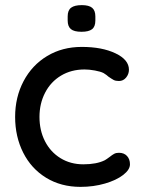

<svg xmlns="http://www.w3.org/2000/svg" viewBox="-20 -719 554 749"><path d="M483 -447Q483 -430 472 -416.5Q461 -403 444 -403Q431 -403 423.5 -407Q416 -411 403 -420Q397 -426 384 -434Q372 -440 350 -444Q328 -448 310 -448Q258 -448 218 -424Q178 -400 156 -357.5Q134 -315 134 -263Q134 -210 155.5 -168Q177 -126 216 -102Q255 -78 305 -78Q357 -78 389 -94Q396 -98 408 -107Q418 -115 425.5 -119Q433 -123 444 -123Q464 -123 475.5 -110.5Q487 -98 487 -78Q487 -57 460.5 -36.5Q434 -16 389.5 -3Q345 10 294 10Q218 10 160 -25.5Q102 -61 70.5 -123.5Q39 -186 39 -263Q39 -340 72 -402.5Q105 -465 164 -500.5Q223 -536 299 -536Q378 -536 430.5 -511Q483 -486 483 -447ZM244 -639V-655Q244 -679 257.5 -689Q271 -699 299 -699Q327 -699 339.5 -688.5Q352 -678 352 -655V-639Q352 -615 339 -605Q326 -595 298 -595Q269 -595 256.5 -605.5Q244 -616 244 -639Z"/></svg>

Font: Quicksand Medium
Style: Regular
Weight: 500
Designer: Andrew Paglinawan
Foundry: Andrew Paglinawan
Version: Version 3.000